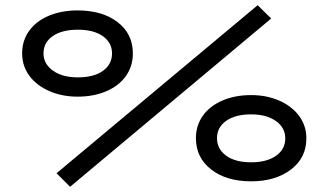

<svg xmlns="http://www.w3.org/2000/svg" viewBox="-20 -677 1261 737"><path d="M197 -12 969 -657 1021 -606 249 40ZM65 -472Q65 -522 92.5 -559.5Q120 -597 168.5 -617Q217 -637 278 -637Q373 -637 431.5 -592Q490 -547 490 -472Q490 -423 463.5 -385.5Q437 -348 388.5 -327Q340 -306 278 -306Q218 -306 169 -327.5Q120 -349 92.5 -386.5Q65 -424 65 -472ZM410 -472Q410 -513 375 -538Q340 -563 279 -563Q218 -563 182.5 -538.5Q147 -514 147 -472Q147 -432 183 -406Q219 -380 279 -380Q340 -380 375 -405Q410 -430 410 -472ZM732 -147Q732 -195 758.5 -232.5Q785 -270 833.5 -291Q882 -312 944 -312Q1004 -312 1052.5 -290.5Q1101 -269 1128.5 -231.5Q1156 -194 1156 -146Q1156 -71 1096.5 -26Q1037 19 944 19Q849 19 790.5 -26.5Q732 -72 732 -147ZM1075 -146Q1075 -187 1039 -212.5Q1003 -238 944 -238Q883 -238 848 -213Q813 -188 813 -147Q813 -105 848 -79.5Q883 -54 944 -54Q1004 -54 1039.5 -79Q1075 -104 1075 -146Z"/></svg>

Font: BioRhyme Expanded
Style: Regular
Weight: 400
Width: 7
Designer: Aoife Mooney
Foundry: Aoife Mooney Type
Version: Version 1.000